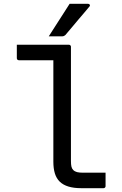

<svg xmlns="http://www.w3.org/2000/svg" viewBox="-20 -984 640 1004"><path d="M68 -750Q95 -750 122.5 -750Q150 -750 177 -750Q204 -750 231 -750Q258 -750 285 -750Q312 -750 340 -750Q344 -750 346 -748.5Q348 -747 349.5 -745Q351 -743 351 -739Q351 -693 351 -633Q351 -573 351 -506.5Q351 -440 351 -374Q351 -308 351 -248Q351 -188 351 -142Q351 -124 353.5 -113Q356 -102 363 -95Q371 -87 383 -84Q395 -81 412 -81Q430 -81 447.5 -81Q465 -81 482.5 -81Q500 -81 517 -81H532Q532 -64 532 -46.5Q532 -29 532 -11Q532 -7 530.5 -5Q529 -3 527 -1.5Q525 0 521 0Q510 0 489.5 0Q469 0 446.5 0Q424 0 404 0Q366 0 338 -8.5Q310 -17 292.5 -34Q275 -51 267 -77Q259 -103 259 -138Q259 -178 259 -231.5Q259 -285 259 -344Q259 -403 259 -462.5Q259 -522 259 -575.5Q259 -629 259 -669H245Q218 -669 190 -669Q162 -669 134 -669Q106 -669 79 -669Q74 -669 71 -672Q68 -675 68 -680Q68 -697 68 -714.5Q68 -732 68 -750ZM344 -964Q368 -964 381.5 -964Q395 -964 408 -964Q421 -964 441 -964Q447 -964 449.5 -959Q452 -954 447 -949Q429 -927 415 -911Q401 -895 388.5 -880Q376 -865 360.5 -846.5Q345 -828 322 -801Q320 -799 315.5 -796.5Q311 -794 305 -794Q288 -794 276.5 -794Q265 -794 255.5 -794Q246 -794 235 -794Q254 -824 271.5 -851Q289 -878 306.5 -905.5Q324 -933 344 -964Z"/></svg>

Font: Rec Mono Linear
Style: Regular
Weight: 400
Monospace: yes
Version: Version 1.085; ttfautohint (v1.8.4.7-5d5b)